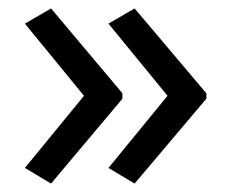

<svg xmlns="http://www.w3.org/2000/svg" viewBox="-20 -491 549 455"><path d="M469 -257V-270L299 -471L237 -435L377 -264L237 -93L299 -56ZM270 -257V-270L101 -471L39 -435L179 -264L39 -93L101 -56Z"/></svg>

Font: Noto Sans Tifinagh Agraw Imazighen
Style: Regular
Weight: 400
Designer: JamraPatel
Foundry: JamraPatel LLC
Version: Version 2.006